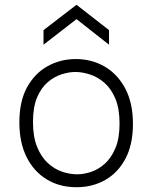

<svg xmlns="http://www.w3.org/2000/svg" viewBox="-20 -771 637 803"><path d="M300 12Q229 12 175 -21Q121 -54 91 -114.5Q61 -175 61 -259Q61 -348 93.5 -406.5Q126 -465 179.5 -494.5Q233 -524 297 -524Q364 -524 418 -492.5Q472 -461 504 -400.5Q536 -340 536 -253Q536 -167 505 -108Q474 -49 420.5 -18.5Q367 12 300 12ZM303 -42Q330 -42 360.5 -52Q391 -62 418 -86Q445 -110 462.5 -151Q480 -192 480 -254Q480 -317 462.5 -358.5Q445 -400 417 -424.5Q389 -449 356.5 -459.5Q324 -470 295 -470Q269 -470 238.5 -460.5Q208 -451 180.5 -428Q153 -405 135.5 -364.5Q118 -324 118 -261Q118 -199 135 -157Q152 -115 179.5 -89.5Q207 -64 239.5 -53Q272 -42 303 -42ZM162 -584V-645L300 -751L436 -645V-584L300 -691Z"/></svg>

Font: Bricolage Grotesque 10pt ExtraLight
Style: Regular
Weight: 200
Designer: Mathieu Triay
Foundry: Atelier Triay
Version: Version 1.000; ttfautohint (v1.8.4.7-5d5b);gftools[0.9.32]